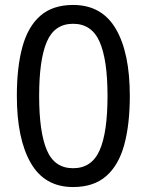

<svg xmlns="http://www.w3.org/2000/svg" viewBox="-20 -745 591 775"><path d="M275 10Q160 10 104 -87.5Q48 -185 48 -358Q48 -474 70.5 -556Q93 -638 143 -681.5Q193 -725 275 -725Q391 -725 447.5 -628.5Q504 -532 504 -358Q504 -243 481.5 -160.5Q459 -78 408.5 -34Q358 10 275 10ZM275 -66Q350 -66 382 -138Q414 -210 414 -358Q414 -504 382 -576.5Q350 -649 275 -649Q200 -649 169 -576.5Q138 -504 138 -358Q138 -212 169 -139Q200 -66 275 -66Z"/></svg>

Font: ukorean25
Style: Book
Weight: 400
Designer: Jelle Bosma - Monotype Design Team
Foundry: Monotype Imaging Inc.
Version: Version 2.003